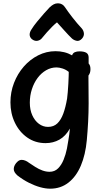

<svg xmlns="http://www.w3.org/2000/svg" viewBox="-20 -860 627 1159"><path d="M43 -242Q43 -304 64.5 -359.5Q86 -415 123.5 -458Q161 -501 210.5 -526Q260 -551 315 -551Q342 -551 367 -545Q392 -539 415 -526Q420 -540 432 -545Q444 -550 459 -550Q487 -550 501 -541.5Q515 -533 515 -513V-477Q521 -470 523.5 -462Q526 -454 526 -442Q526 -419 514 -404V-379Q514 -346 514.5 -311.5Q515 -277 515 -236Q515 -182 512 -125Q509 -68 504 -14Q496 74 468 140Q440 206 393 242.5Q346 279 283 279Q255 279 222.5 270Q190 261 155 243.5Q120 226 85 199Q75 190 69 180.5Q63 171 63 160Q63 148 69.5 136Q76 124 87 114.5Q98 105 111 105Q121 105 132.5 109.5Q144 114 154 122Q173 135 193.5 148Q214 161 236 169Q258 177 279 177Q310 177 330.5 156.5Q351 136 364 104Q377 72 384 37Q389 7 392.5 -12.5Q396 -32 398 -48Q400 -64 402 -84Q376 -38 338.5 -17Q301 4 255 4Q193 4 145 -29.5Q97 -63 70 -119Q43 -175 43 -242ZM270 -94Q304 -94 326 -115Q348 -136 362 -174Q376 -212 385 -265Q387 -279 389 -303Q391 -327 392.5 -353.5Q394 -380 394.5 -400Q395 -420 395 -426Q378 -440 357.5 -446.5Q337 -453 321 -453Q288 -453 258.5 -436Q229 -419 207 -389.5Q185 -360 172.5 -321.5Q160 -283 160 -240Q160 -197 175 -164Q190 -131 215 -112.5Q240 -94 270 -94ZM235 -632Q225 -618 207.5 -614Q190 -610 172 -624Q159 -636 159 -651Q159 -666 169 -681Q183 -704 204.5 -730Q226 -756 246.5 -779.5Q267 -803 280 -816Q293 -828 304.5 -834Q316 -840 330 -840Q344 -840 355 -833.5Q366 -827 374 -814Q389 -791 417 -755Q445 -719 474 -688Q485 -675 486.5 -658.5Q488 -642 475 -627Q460 -611 444 -613.5Q428 -616 415 -627Q395 -646 370 -674Q345 -702 324 -725Q311 -715 295 -699Q279 -683 263.5 -665.5Q248 -648 235 -632Z"/></svg>

Font: Playpen Sans Medium
Style: Regular
Weight: 500
Designer: Laura Meseguer, Veronika Burian, José Scaglione
Foundry: TypeTogether
Version: Version 1.001